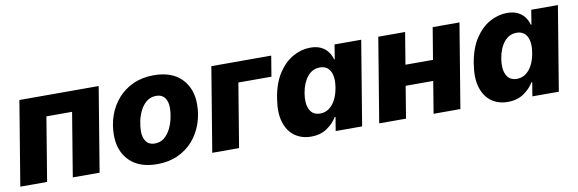

<svg xmlns="http://www.w3.org/2000/svg" viewBox="-45 -885 3692 1226"><g transform="rotate(-10 1801.5 -271.5)"><path d="M614.7 -545.9 524.4 0H350.6L418.9 -413.1H252.4L184.1 0H10.3L100.6 -545.9Z M897.5 10.3Q781.2 10.3 718.5 -52.7Q655.8 -115.7 655.8 -219.7Q655.8 -286.1 676.8 -345.9Q697.8 -405.8 738.5 -452.4Q779.3 -499 838.1 -525.9Q897 -552.7 972.2 -552.7Q1087.9 -552.7 1150.6 -489.7Q1213.4 -426.8 1213.4 -322.8Q1213.4 -256.8 1192.4 -196.8Q1171.4 -136.7 1130.9 -90.1Q1090.3 -43.5 1031.5 -16.6Q972.7 10.3 897.5 10.3ZM903.8 -122.1Q940.4 -122.1 966.1 -143.1Q991.7 -164.1 1007.8 -196.8Q1023.9 -229.5 1031.2 -265.1Q1038.6 -300.8 1038.6 -329.6Q1038.6 -372.6 1019.8 -396.5Q1001 -420.4 965.3 -420.4Q928.7 -420.4 902.8 -399.7Q877 -378.9 860.8 -346.7Q844.7 -314.5 837.4 -279.1Q830.1 -243.7 830.1 -214.8Q830.1 -171.9 849.1 -147Q868.2 -122.1 903.8 -122.1Z M1733.4 -545.9 1711.4 -413.1H1497.1L1428.7 0H1254.9L1345.2 -545.9Z M1895 7.8Q1835 7.8 1790.5 -23.7Q1746.1 -55.2 1726.8 -117.4Q1707.5 -179.7 1723.1 -272.5Q1738.8 -368.7 1779.8 -430.7Q1820.8 -492.7 1875.5 -522.7Q1930.2 -552.7 1987.3 -552.7Q2029.8 -552.7 2058.1 -538.1Q2086.4 -523.4 2102.5 -500.2Q2118.7 -477.1 2125 -452.1H2128.9L2144 -545.9H2316.9L2226.6 0H2055.2L2069.8 -88.9H2064.5Q2042 -50.8 1999.5 -21.5Q1957 7.8 1895 7.8ZM1977.5 -127.4Q2025.4 -127.4 2058.3 -167Q2091.3 -206.5 2102.1 -272.5Q2113.3 -339.4 2093.3 -378.4Q2073.2 -417.5 2025.4 -417.5Q1977.1 -417.5 1944.8 -377.9Q1912.6 -338.4 1901.4 -272.5Q1890.6 -206.5 1910.2 -167Q1929.7 -127.4 1977.5 -127.4Z M2601.6 -545.9 2567.4 -339.8H2746.1L2780.3 -545.9H2954.1L2863.8 0H2689.9L2724.1 -207H2545.4L2511.2 0H2337.4L2427.7 -545.9Z M3170.4 7.8Q3110.4 7.8 3065.9 -23.7Q3021.5 -55.2 3002.2 -117.4Q2982.9 -179.7 2998.5 -272.5Q3014.2 -368.7 3055.2 -430.7Q3096.2 -492.7 3150.9 -522.7Q3205.6 -552.7 3262.7 -552.7Q3305.2 -552.7 3333.5 -538.1Q3361.8 -523.4 3377.9 -500.2Q3394 -477.1 3400.4 -452.1H3404.3L3419.4 -545.9H3592.3L3502 0H3330.6L3345.2 -88.9H3339.8Q3317.4 -50.8 3274.9 -21.5Q3232.4 7.8 3170.4 7.8ZM3252.9 -127.4Q3300.8 -127.4 3333.7 -167Q3366.7 -206.5 3377.4 -272.5Q3388.7 -339.4 3368.7 -378.4Q3348.6 -417.5 3300.8 -417.5Q3252.4 -417.5 3220.2 -377.9Q3188 -338.4 3176.8 -272.5Q3166 -206.5 3185.5 -167Q3205.1 -127.4 3252.9 -127.4Z"/></g></svg>

Font: Inter Extra Bold
Style: Italic
Weight: 800
Italic angle: -9.39999°
Designer: Rasmus Andersson
Foundry: rsms
Version: Version 4.000;git-3c8e0fc